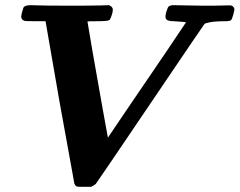

<svg xmlns="http://www.w3.org/2000/svg" viewBox="-20 -706 926 742"><path d="M650 -686Q666 -686 703 -685Q740 -684 766 -684Q836 -684 850 -685Q871 -686 876 -684Q883 -681 886 -671Q886 -667 882 -651Q877 -632 872.5 -628Q868 -624 850 -624Q800 -624 779 -617Q774 -617 770 -613Q767 -610 560 -304Q353 2 350 5Q346 9 332 16H306Q280 16 277 15Q269 10 267 2Q267 1 260 -37.5Q253 -76 237.5 -161.5Q222 -247 210 -313L156 -624H116Q76 -624 73 -626Q62 -631 62 -642Q62 -647 66 -661.5Q70 -676 72 -679Q79 -686 99 -686Q144 -684 246 -684Q330 -684 368 -685L401 -686Q416 -680 416 -669Q416 -653 404 -629Q398 -624 356 -624Q318 -624 318 -623Q318 -620 337.5 -507.5Q357 -395 377 -284L397 -174L472 -285Q548 -396 623.5 -507.5Q699 -619 699 -620Q698 -621 652 -624Q628 -624 622 -632Q617 -639 622 -658Q628 -678 632 -681Q639 -686 650 -686Z"/></svg>

Font: KaTeX_Math
Style: Bold Italic
Weight: 700
Version: Version 3699957226